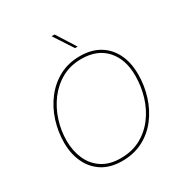

<svg xmlns="http://www.w3.org/2000/svg" viewBox="-204 -1055 1156 1214"><g transform="rotate(-30 374.0 -447.5)"><path d="M339 6Q254 6 195.5 -31Q137 -68 107 -132.5Q77 -197 77 -277Q77 -357 101 -433Q125 -509 171.5 -570Q218 -631 284.5 -667Q351 -703 436 -703Q519 -703 577.5 -668Q636 -633 667.5 -569.5Q699 -506 699 -419Q699 -337 675 -261Q651 -185 605 -124.5Q559 -64 492 -29Q425 6 339 6ZM340 -14Q422 -14 485 -48Q548 -82 591.5 -140Q635 -198 657 -271Q679 -344 679 -422Q679 -541 615 -612Q551 -683 436 -683Q355 -683 292 -648Q229 -613 185.5 -554.5Q142 -496 119.5 -425Q97 -354 97 -281Q97 -207 123.5 -146.5Q150 -86 204 -50Q258 -14 340 -14ZM436 -762 345 -901H367L455 -762Z"/></g></svg>

Font: Hanken Grotesk Thin
Style: Italic
Weight: 250
Italic angle: -8°
Designer: Alfredo Marco Pradil
Foundry: Hanken Design Co.
Version: Version 3.013